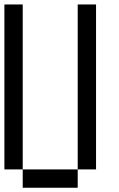

<svg xmlns="http://www.w3.org/2000/svg" viewBox="-20 -937 540 873"><path d="M0 -166.7V-916.7H83.3V-166.7ZM333.3 -166.7V-83.3H83.3V-166.7ZM416.7 -916.7V-166.7H333.3V-916.7Z"/></svg>

Font: GalmuriMono11 Regular
Style: Regular
Weight: 400
Designer: Lee Minseo (quiple)
Version: Version 2.399;hotconv 1.1.1;makeotfexe 2.6.0 DEVELOPMENT